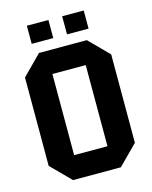

<svg xmlns="http://www.w3.org/2000/svg" viewBox="-126 -940 812 1024"><g transform="rotate(-15 280.0 -428.5)"><path d="M42 -106V-594L148 -701H412L518 -594V-106L412 1H148ZM188 -574V-126H372V-574ZM123 -758V-858H242V-758ZM318 -758V-858H437V-758Z"/></g></svg>

Font: Tektur SemiCondensed SemiBold
Style: Regular
Weight: 600
Width: 4
Designer: Adam Jagosz
Foundry: Adam Jagosz
Version: Version 1.005;gftools[0.9.30]